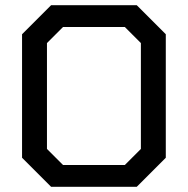

<svg xmlns="http://www.w3.org/2000/svg" viewBox="-20 -720 724 740"><path d="M65 -112V-588L177 -700H507L619 -588V-112L507 0H177ZM461 -84 523 -146V-554L461 -616H223L161 -554V-146L223 -84Z"/></svg>

Font: Chakra Petch Medium
Style: Regular
Weight: 500
Designer: Katatrad Aksorn Co.,Ltd.
Foundry: Cadson Demak Co.,Ltd.
Version: Version 1.000; ttfautohint (v1.6)